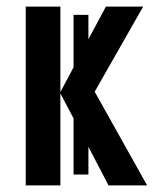

<svg xmlns="http://www.w3.org/2000/svg" viewBox="-20 -562 474 582"><path d="M163 -279 203 -203V-33H248V-117L309 0H426L267 -284L414 -542H301L248 -443V-517H203V-358L163 -283V-542H58V0H163Z"/></svg>

Font: Noto Sans Display Condensed Medium
Style: Regular
Weight: 500
Width: 3
Designer: Monotype Design Team
Foundry: Monotype Imaging Inc.
Version: Version 1.900